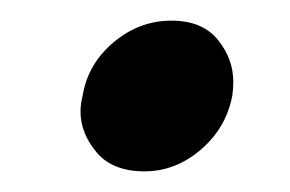

<svg xmlns="http://www.w3.org/2000/svg" viewBox="-20 -159 281 186"><path d="M120 7Q89 7 73.5 -11.5Q58 -30 58 -51Q58 -58 60 -66Q65 -97 90 -118Q115 -139 146 -139Q176 -139 191 -120.5Q206 -102 206 -80Q206 -73 205 -66Q199 -35 174.5 -14Q150 7 120 7Z"/></svg>

Font: Fz Poppins Med
Style: Italic
Weight: 500
Italic angle: -10°
Designer: Ninad Kale (Devanagari), Jonny Pinhorn (Latin)
Foundry: Indian Type Foundry
Version: Vit hóa bi Vntype.Com & FontZin.Com